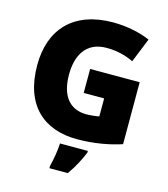

<svg xmlns="http://www.w3.org/2000/svg" viewBox="-134 -921 1008 1153"><g transform="rotate(15 370.0 -344.5)"><path d="M364 -511V-362H491V-250C474 -246 435 -242 412 -242C308 -242 250 -314 250 -447C250 -563 299 -659 427 -659C490 -659 545 -646 596 -621L657 -772C598 -798 515 -817 426 -817C182 -817 51 -676 51 -452C51 -202 190 -83 396 -83C500 -83 598 -101 672 -126V-511ZM478 -21V-32H305C304 6 293 72 282 114V128H396C434 74 455 33 478 -21Z"/></g></svg>

Font: Noto Sans Telugu UI Black
Style: Regular
Weight: 900
Designer: Jelle Bosma - Monotype Design Team
Foundry: Monotype Imaging Inc.
Version: Version 2.005